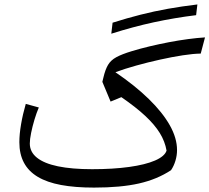

<svg xmlns="http://www.w3.org/2000/svg" viewBox="-20 -841 946 867"><path d="M865.6 -772.5 871.3 -820.9Q801 -812.5 738.2 -801.3Q675.5 -790.1 614.6 -774.6Q553.7 -759.2 488.4 -738.5L482.6 -688.8Q580.9 -720 674.8 -740.4Q768.8 -760.7 865.6 -772.5ZM905.7 -672.1Q870.7 -670 828.9 -664.4Q787.2 -658.8 743.3 -650.5Q699.4 -642.1 656.5 -631.9Q613.6 -621.7 575.8 -610.2Q530 -596.3 505.2 -582.7Q480.4 -569.2 467.9 -548.1Q455.4 -527.1 446.9 -490.8L442.2 -471.4L479.4 -382.3L528 -402.3Q594 -356.9 636.3 -317.3Q678.7 -277.7 701.9 -239.8Q725.1 -201.9 732.1 -160.8Q723.7 -135.1 679.9 -116.1Q636 -97.2 563.3 -87.1Q490.6 -77 395.8 -77Q304.3 -77 241.7 -90Q179.1 -103 146.9 -128.9Q114.6 -154.7 114.6 -193Q114.6 -211.7 120.5 -240.8Q126.4 -269.9 135.7 -301Q145.1 -332 155.3 -355.7L96.4 -371.9Q82.9 -325.5 75.2 -280.2Q67.4 -234.9 67.4 -198.8Q67.4 -145.2 88.1 -106.4Q108.7 -67.5 150.5 -42.5Q192.2 -17.5 255.5 -5.7Q318.8 6.1 404.6 6.1Q525.3 6.1 607.5 -12.5Q689.7 -31.2 752.3 -72.5Q765 -91.2 772.2 -115.1Q779.4 -139 779.4 -163.5Q779.4 -217.4 746.7 -275.4Q714 -333.4 652 -393.9Q590 -454.4 501.2 -514.9Q542.2 -530.2 594.9 -544.9Q647.6 -559.6 702.3 -571.7Q757 -583.9 805.4 -591.3Q853.9 -598.7 886.4 -599Z"/></svg>

Font: Pinar-VF-FD
Style: Regular
Weight: 300
Designer: Amin Abedi
Version: Version 3.0